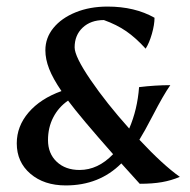

<svg xmlns="http://www.w3.org/2000/svg" viewBox="-20 -553 579 584"><path d="M31 -117Q31 -169 67 -211Q103 -253 167 -276Q141 -314 129.5 -343.5Q118 -373 118 -400Q118 -438 142.5 -468Q167 -498 210 -515.5Q253 -533 307 -533Q390 -533 450 -499Q450 -478 442 -450Q434 -422 423 -405Q393 -438 364 -458Q335 -478 296 -492Q256 -492 231.5 -469Q207 -446 207 -409Q207 -381 255.5 -310Q304 -239 373 -162Q398 -220 403 -288Q453 -294 498 -294Q477 -264 445 -202Q419 -152 404 -128Q475 -52 527 -15Q501 -4 472.5 1Q444 6 405 6L349 -56Q282 11 180 11Q114 11 72.5 -24.5Q31 -60 31 -117ZM324 -84Q225 -196 187 -247Q158 -227 142 -196Q126 -165 126 -127Q126 -86 152.5 -61Q179 -36 222 -36Q278 -36 324 -84Z"/></svg>

Font: Mirza
Style: Regular
Weight: 400
Designer: Arabic design by Kourosh Beigpour, Latin design by Eduardo Tunni, engineering by Lasse Fister
Version: Version 1.000